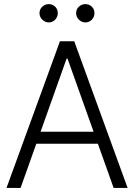

<svg xmlns="http://www.w3.org/2000/svg" viewBox="-20 -932 665 952"><path d="M82 0H12.2L277.3 -727.5H348.1L612.8 0H543.5L314.9 -641.1H310.1ZM132.3 -278.8H493.2V-219.2H132.3ZM221.7 -820.8Q203.6 -820.8 189.7 -834.7Q175.8 -848.6 175.8 -866.7Q175.8 -885.7 189.7 -898.7Q203.6 -911.6 221.7 -911.6Q240.7 -911.6 253.7 -898.7Q266.6 -885.7 266.6 -866.7Q266.6 -848.6 253.7 -834.7Q240.7 -820.8 221.7 -820.8ZM402.8 -820.8Q384.8 -820.8 371.1 -834.7Q357.4 -848.6 357.4 -866.7Q357.4 -885.7 371.1 -898.7Q384.8 -911.6 402.8 -911.6Q422.4 -911.6 435.5 -898.7Q448.7 -885.7 448.2 -866.7Q448.7 -848.6 435.5 -834.7Q422.4 -820.8 402.8 -820.8Z"/></svg>

Font: Inter Tight Light
Style: Regular
Weight: 300
Designer: Rasmus Andersson
Foundry: rsms
Version: Version 3.004